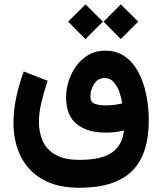

<svg xmlns="http://www.w3.org/2000/svg" viewBox="-20 -656 752 891"><path d="M540.5 -635.7 621.6 -555.7 540.5 -474.6 460.4 -555.7ZM376.5 -635.7 457.5 -555.7 376.5 -474.6 296.4 -555.7ZM349.1 215.3Q244.1 215.3 176 175.5Q107.9 135.7 75.2 67.4Q42.5 -1 42.5 -85.9Q42.5 -142.6 55.2 -203.4Q67.9 -264.2 90.3 -324.2L201.2 -281.2Q184.1 -231 172.4 -182.1Q160.6 -133.3 160.6 -89.8Q160.6 -42 178.2 -2Q195.8 38.1 237.1 62Q278.3 85.9 349.1 85.9Q451.7 85.9 500.2 51.3Q548.8 16.6 555.2 -50.3Q536.1 -45.9 515.4 -43.2Q494.6 -40.5 471.7 -40.5Q384.8 -40.5 335.7 -80.6Q286.6 -120.6 286.6 -204.6Q286.6 -240.7 298.3 -278.6Q310.1 -316.4 333 -348.6Q356 -380.9 389.6 -400.9Q423.3 -420.9 467.3 -420.9Q522 -420.9 560.5 -393.3Q599.1 -365.7 623.3 -319.1Q647.5 -272.5 658.9 -215.1Q670.4 -157.7 670.4 -98.1Q670.4 62 591.6 138.7Q512.7 215.3 349.1 215.3ZM469.2 -167Q510.3 -167 547.4 -176.3Q543.5 -201.7 533.9 -229Q524.4 -256.3 507.8 -275.1Q491.2 -293.9 466.3 -293.9Q433.6 -293.9 416.5 -266.1Q399.4 -238.3 399.4 -209.5Q399.4 -182.1 419.2 -174.6Q439 -167 469.2 -167Z"/></svg>

Font: Vazirmatn UI FD
Style: Bold
Weight: 700
Designer: Saber Rastikerdar
Foundry: Saber Rastikerdar
Version: Version 33.003